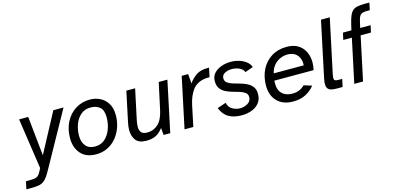

<svg xmlns="http://www.w3.org/2000/svg" viewBox="-138 -1180 3742 1816"><g transform="rotate(-15 1733.5 -272.5)"><path d="M-62 161 -46 86H-12Q29 86 50 80Q71 74 84.5 55.5Q98 37 116 0L43 -496H132L172 -110L378 -496H478L191 21Q166 67 147 94.5Q128 122 107.5 136.5Q87 151 57.5 156Q28 161 -19 161Z M665 12Q565 12 513.5 -47Q462 -106 462 -199Q462 -286 497 -355Q532 -424 594.5 -464Q657 -504 738 -504Q789 -504 834.5 -482Q880 -460 908.5 -414.5Q937 -369 937 -298Q937 -235 917 -179Q897 -123 861 -80Q825 -37 775 -12.5Q725 12 665 12ZM672 -62Q730 -62 769 -97Q808 -132 828 -186.5Q848 -241 848 -301Q848 -374 812.5 -402Q777 -430 725 -430Q666 -430 627 -396Q588 -362 569 -309Q550 -256 550 -198Q550 -137 581 -99.5Q612 -62 672 -62Z M1155 11Q1082 11 1052 -29Q1022 -69 1022 -128Q1022 -164 1031 -203L1093 -496H1179L1117 -205Q1113 -187 1110.5 -169.5Q1108 -152 1108 -137Q1108 -104 1124.5 -83Q1141 -62 1185 -62Q1244 -62 1289 -102.5Q1334 -143 1354 -236L1410 -496H1495L1390 0H1325L1319 -70Q1287 -28 1249.5 -8.5Q1212 11 1155 11Z M1530 0 1635 -496H1698L1706 -403Q1737 -447 1778.5 -475.5Q1820 -504 1894 -504H1905L1886 -415Q1858 -416 1834 -412Q1758 -400 1717.5 -344.5Q1677 -289 1659 -205L1616 0Z M2088 12Q2013 12 1962 -17Q1911 -46 1885 -113L1971 -142Q1979 -98 2015 -77Q2051 -56 2091 -56Q2132 -56 2166 -77Q2200 -98 2200 -137Q2200 -165 2180 -180.5Q2160 -196 2128.5 -206Q2097 -216 2062 -225.5Q2027 -235 1995.5 -250.5Q1964 -266 1944 -293Q1924 -320 1924 -365Q1924 -412 1952 -442.5Q1980 -473 2023.5 -488.5Q2067 -504 2115 -504Q2156 -504 2195 -492.5Q2234 -481 2264 -458.5Q2294 -436 2306 -402L2226 -374Q2216 -404 2181 -419.5Q2146 -435 2108 -435Q2070 -435 2039.5 -419Q2009 -403 2009 -370Q2009 -343 2029 -327.5Q2049 -312 2081 -302Q2113 -292 2148.5 -282.5Q2184 -273 2216 -257Q2248 -241 2268 -214.5Q2288 -188 2288 -143Q2288 -92 2261 -57.5Q2234 -23 2189 -5.5Q2144 12 2088 12Z M2592 12Q2494 12 2437.5 -45Q2381 -102 2381 -199Q2381 -286 2415.5 -355Q2450 -424 2513.5 -464Q2577 -504 2663 -504Q2730 -504 2774 -477Q2818 -450 2840.5 -403.5Q2863 -357 2863 -300Q2863 -264 2854 -225H2470Q2469 -218 2469 -211Q2469 -204 2469 -197Q2469 -146 2488.5 -116.5Q2508 -87 2539 -74.5Q2570 -62 2602 -62Q2644 -62 2674 -75.5Q2704 -89 2725 -111L2803 -87Q2769 -43 2716.5 -15.5Q2664 12 2592 12ZM2482 -293H2775Q2776 -298 2776 -302Q2776 -306 2776 -310Q2776 -340 2763.5 -368Q2751 -396 2723.5 -414Q2696 -432 2651 -432Q2614 -432 2579 -416Q2544 -400 2518 -369Q2492 -338 2482 -293Z M3022 0Q2964 0 2943.5 -16.5Q2923 -33 2923 -67Q2923 -94 2930 -125L3045 -668H3131L3019 -140Q3017 -129 3015.5 -120Q3014 -111 3014 -104Q3014 -89 3023 -82Q3032 -75 3057 -75H3094L3078 0Z M3192 0 3283 -428H3199L3214 -496H3297L3309 -549Q3321 -600 3334 -631Q3347 -662 3365 -678Q3383 -694 3410 -699.5Q3437 -705 3478 -706H3529L3514 -635H3490Q3466 -635 3448 -631Q3430 -627 3418 -612Q3406 -597 3398 -563L3383 -496H3485L3470 -428H3369L3278 0Z"/></g></svg>

Font: Atkinson Hyperlegible
Style: Italic
Weight: 400
Italic angle: -12°
Designer: Elliott Scott, Megan Eiswerth, Linus Boman, Theodore Petrosky
Foundry: Braille Institute
Version: Version 1.006; ttfautohint (v1.8.3)